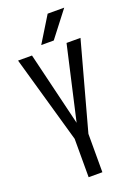

<svg xmlns="http://www.w3.org/2000/svg" viewBox="-149 -837 618 893"><g transform="rotate(-20 159.5 -390.0)"><path d="M196 -190H128L5 -622H74L162 -257L245 -622H314ZM128 -229H196V0H128ZM131 -653 209 -780H291L193 -653Z"/></g></svg>

Font: Teko Variable Light
Style: Regular
Weight: 300
Designer: Manushi Parikh, Jonny Pinhorn
Foundry: Indian Type Foundry
Version: Version 3.000